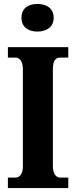

<svg xmlns="http://www.w3.org/2000/svg" viewBox="-20 -953 384 973"><path d="M170 -793C214 -793 252 -815 252 -863C252 -912 214 -933 170 -933C124 -933 89 -912 89 -863C89 -815 124 -793 170 -793ZM20 0H326V-53H285C266 -53 248 -70 248 -110V-600C248 -647 262 -661 285 -661H326V-714H20V-661H59C76 -661 96 -647 96 -601V-109C96 -67 76 -53 59 -53H20Z"/></svg>

Font: Noto Serif Devanagari ExtraCondensed ExtraBold
Style: Regular
Weight: 800
Width: 2
Designer: Universal Thirst, Indian Type Foundry and the Monotype Design Team
Foundry: Monotype Imaging Inc.
Version: Version 2.004